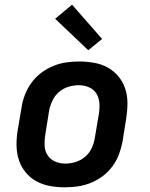

<svg xmlns="http://www.w3.org/2000/svg" viewBox="-20 -790 640 818"><path d="M257 8Q224 8 193 2.5Q162 -3 135.5 -17.5Q109 -32 89.5 -55.5Q70 -79 60.5 -108Q51 -137 50.5 -169Q50 -201 55 -233L72 -333Q76 -360 86.5 -387Q97 -414 114.5 -438Q132 -462 156 -480Q180 -498 207 -509Q234 -520 261.5 -524Q289 -528 317 -528Q349 -528 380.5 -522.5Q412 -517 438.5 -502.5Q465 -488 484.5 -464.5Q504 -441 513.5 -412Q523 -383 523 -351Q523 -319 518 -287L502 -187Q497 -160 487 -133Q477 -106 459.5 -82Q442 -58 418 -40Q394 -22 367 -11Q340 0 312 4Q284 8 257 8ZM258 -93Q280 -93 302.5 -100Q325 -107 343 -122.5Q361 -138 371 -159.5Q381 -181 384 -203L401 -303Q405 -327 403.5 -350Q402 -373 391 -391Q380 -409 359.5 -418Q339 -427 316 -427Q294 -427 271 -420Q248 -413 230.5 -397.5Q213 -382 203 -360.5Q193 -339 189 -317L173 -217Q169 -193 170 -170Q171 -147 182.5 -129Q194 -111 214.5 -102Q235 -93 258 -93ZM356 -576 215 -710 287 -770 415 -624Z"/></svg>

Font: Iosevka SS04 Extended
Style: Bold Italic
Weight: 700
Width: 7
Italic angle: -9°
Monospace: yes
Designer: Belleve Invis
Foundry: Belleve Invis
Version: Version 19.0.0; ttfautohint (v1.8.4)